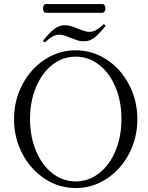

<svg xmlns="http://www.w3.org/2000/svg" viewBox="-20 -928 743 961"><path d="M50.3 -331.5Q50.3 -425.3 91.8 -504.4Q133.3 -583.5 204.1 -629.9Q274.9 -676.3 358.9 -676.3Q442.9 -676.3 513.7 -629.9Q584.5 -583.5 626 -504.4Q667.5 -425.3 667.5 -331.5Q667.5 -237.8 626 -158.7Q584.5 -79.6 513.7 -33.2Q442.9 13.2 358.9 13.2Q274.9 13.2 204.1 -33.2Q133.3 -79.6 91.8 -158.7Q50.3 -237.8 50.3 -331.5ZM358.9 -20Q423.3 -20 475.8 -60.8Q528.3 -101.6 558.1 -173.1Q587.9 -244.6 587.9 -332.5Q587.9 -420.4 558.1 -491.7Q528.3 -563 475.8 -603.8Q423.3 -644.5 358.9 -644.5Q294.4 -644.5 242.2 -603.8Q189.9 -563 160.2 -491.7Q130.4 -420.4 130.4 -332.5Q130.4 -244.1 160.2 -172.9Q189.9 -101.6 242.2 -60.8Q294.4 -20 358.9 -20ZM335.4 -737.8Q311 -747.6 299.3 -751Q287.6 -754.4 276.9 -754.4Q260.3 -754.4 243.9 -745.6Q227.5 -736.8 206.5 -717.3L204.6 -716.3Q203.1 -716.3 198.7 -719.2Q196.3 -721.2 196 -723.1Q195.8 -725.1 196.3 -725.6Q231.4 -768.6 254.6 -785.2Q277.8 -801.8 305.7 -801.8Q318.8 -801.8 331.8 -798.3Q344.7 -794.9 368.7 -785.2Q393.1 -775.4 404.8 -772Q416.5 -768.6 427.7 -768.6Q444.3 -768.6 460.2 -777.1Q476.1 -785.6 497.6 -805.7L499.5 -806.6Q501 -806.6 505.4 -803.7Q507.8 -801.8 508.1 -799.8Q508.3 -797.9 507.8 -797.4Q483.4 -768.1 467 -752.2Q450.7 -736.3 434.8 -728.8Q418.9 -721.2 399.4 -721.2Q385.7 -721.2 372.8 -724.6Q359.9 -728 335.4 -737.8ZM195.3 -885.7Q195.3 -895 199.2 -901.4Q203.1 -907.7 210.4 -907.7H492.7Q499.5 -907.7 503.7 -901.1Q507.8 -894.5 507.8 -885.7Q507.8 -877 503.4 -870.4Q499 -863.8 490.7 -863.8H210.4Q203.1 -863.8 199.2 -870.4Q195.3 -877 195.3 -885.7Z"/></svg>

Font: JuniusX Light
Style: Regular
Weight: 300
Designer: Peter S. Baker
Foundry: Briery Creek Software
Version: Version 1.008